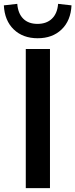

<svg xmlns="http://www.w3.org/2000/svg" viewBox="-57 -972 390 992"><path d="M201.2 -718.8V0H76.2V-718.8ZM-37.1 -944.3 32.2 -952.1Q36.1 -902.3 63 -875.5Q89.8 -848.6 136.7 -848.6Q183.6 -848.6 211.4 -875.5Q239.3 -902.3 243.2 -952.1L312.5 -944.3Q308.6 -865.2 261.2 -819.8Q213.9 -774.4 137.7 -774.4Q61.5 -774.4 14.2 -819.8Q-33.2 -865.2 -37.1 -944.3Z"/></svg>

Font: Min Sans SemiBold
Style: Regular
Weight: 600
Designer: Jinseong-Kim, NotoSansCJK, Nunito
Foundry: Jinseong-Kim
Version: Version 1.400;Glyphs 3.1.2 (3151)